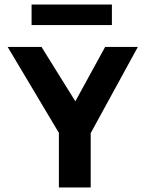

<svg xmlns="http://www.w3.org/2000/svg" viewBox="-20 -831 640 851"><path d="M241 0V-242L14 -623H164L314 -382L446 -623H591L382 -241V0ZM120 -720V-811H476V-720Z"/></svg>

Font: Inconsolata Expanded Black
Style: Regular
Weight: 900
Width: 7
Monospace: yes
Designer: Raph Levien, Cyreal, Brenton Simpson
Foundry: Raph Levien, Cyreal, Google
Version: Version 3.001; ttfautohint (v1.8.2.53-6de2)